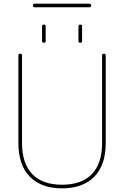

<svg xmlns="http://www.w3.org/2000/svg" viewBox="-20 -1025 682 1055"><path d="M81 -240V-720Q81 -730 91 -730Q101 -730 101 -720V-240Q101 -127 157 -68.5Q213 -10 321 -10Q429 -10 485 -68.5Q541 -127 541 -240V-720Q541 -730 551 -730Q561 -730 561 -720V-240Q561 -118 498 -54Q435 10 321 10Q207 10 144 -54Q81 -118 81 -240ZM411 -880Q411 -890 421 -890Q431 -890 431 -880V-800Q431 -790 421 -790Q411 -790 411 -800ZM211 -880Q211 -890 221 -890Q231 -890 231 -880V-800Q231 -790 221 -790Q211 -790 211 -800ZM171 -985Q161 -985 161 -995Q161 -1005 171 -1005H471Q481 -1005 481 -995Q481 -985 471 -985Z"/></svg>

Font: Rounded Mplus 1c Thin
Style: Regular
Weight: 250
Version: Version 1.059.20150529